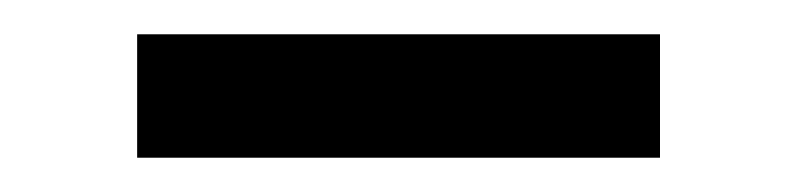

<svg xmlns="http://www.w3.org/2000/svg" viewBox="-20 -379 465 112"><path d="M60 -287V-359H365V-287Z"/></svg>

Font: Carrois Gothic SC
Style: Regular
Weight: 400
Designer: Ralph du Carrois
Foundry: Ralph du Carrois
Version: Version 1.002